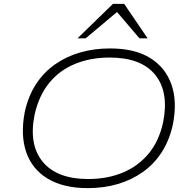

<svg xmlns="http://www.w3.org/2000/svg" viewBox="-20 -963 985 991"><path d="M433 8Q307 8 226 -41Q145 -90 115 -178.5Q85 -267 108 -386Q126 -467 165.5 -528Q205 -589 263 -630Q321 -671 393 -692Q465 -713 548 -713Q675 -713 754.5 -664Q834 -615 865 -526.5Q896 -438 872 -319Q854 -238 814.5 -177Q775 -116 717 -75Q659 -34 587.5 -13Q516 8 433 8ZM435 -39Q534 -39 613.5 -72Q693 -105 747 -170Q801 -235 822 -332Q853 -489 780.5 -577.5Q708 -666 546 -666Q447 -666 367 -633Q287 -600 234 -535Q181 -470 159 -373Q127 -217 200.5 -128Q274 -39 435 -39ZM380 -765 563 -943H621L742 -765H700L584 -901L422 -765Z"/></svg>

Font: Nunito Sans 10pt Expanded ExtraLight
Style: Italic
Weight: 250
Width: 7
Italic angle: -9°
Designer: Vernon Adams
Foundry: Vernon Adams
Version: Version 3.101;gftools[0.9.27]